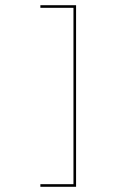

<svg xmlns="http://www.w3.org/2000/svg" viewBox="-20 -728 469 737"><path d="M272 -708V-11H135V-21H262V-698H135V-708Z"/></svg>

Font: Bungee Hairline
Style: Regular
Weight: 400
Designer: David Jonathan Ross
Foundry: David Jonathan Ross
Version: Version 1.001;PS 1.0;hotconv 1.0.72;makeotf.lib2.5.5900